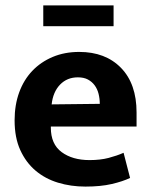

<svg xmlns="http://www.w3.org/2000/svg" viewBox="-20 -679 559 710"><path d="M485 -211H168V-207Q168 -146 208 -116.5Q248 -87 311 -87Q351 -87 381.5 -95Q412 -103 437 -114L461 -21Q434 -8 393 1.5Q352 11 296 11Q242 11 194.5 -3.5Q147 -18 111.5 -48Q76 -78 55 -124Q34 -170 34 -234Q34 -291 51 -337.5Q68 -384 99.5 -417Q131 -450 175 -468.5Q219 -487 273 -487Q370 -487 427.5 -428Q485 -369 485 -263ZM349 -295Q349 -314 344.5 -332Q340 -350 330 -363.5Q320 -377 305 -385Q290 -393 268 -393Q228 -393 202 -366Q176 -339 171 -293ZM400 -659V-582H140V-659Z"/></svg>

Font: Mukta Vaani
Style: Bold
Weight: 700
Designer: Noopur Datye, Girish Dalvi, Yashodeep Gholap, Pallavi Karambelkar
Foundry: Ek Type
Version: Version 2.538;PS 1.000;hotconv 16.6.51;makeotf.lib2.5.65220;